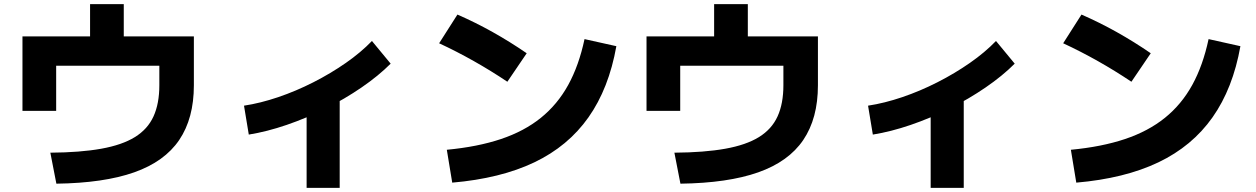

<svg xmlns="http://www.w3.org/2000/svg" viewBox="-20 -834 6040 923"><path d="M222 -100Q366 -101 466.5 -119Q567 -137 628.5 -175Q690 -213 718 -274.5Q746 -336 746 -424V-518H250V-301H88V-659H413V-814H575V-659H912V-424Q912 -265 841.5 -161Q771 -57 625 -5.5Q479 46 251 49Z M1153 -326Q1232 -338 1317.5 -367Q1403 -396 1486.5 -438.5Q1570 -481 1642.5 -531.5Q1715 -582 1768 -637L1858 -528Q1799 -469 1718 -413.5Q1637 -358 1545 -312Q1453 -266 1358 -233.5Q1263 -201 1176 -187ZM1454 69V-390H1613V69Z M2128 -114Q2276 -128 2388 -165.5Q2500 -203 2580 -267.5Q2660 -332 2711.5 -425.5Q2763 -519 2790 -646L2943 -612Q2907 -409 2809 -270Q2711 -131 2548.5 -53.5Q2386 24 2154 44ZM2419 -441Q2340 -494 2257.5 -540.5Q2175 -587 2091 -626L2179 -764Q2266 -726 2349 -679.5Q2432 -633 2512 -578Z M3222 -100Q3366 -101 3466.5 -119Q3567 -137 3628.5 -175Q3690 -213 3718 -274.5Q3746 -336 3746 -424V-518H3250V-301H3088V-659H3413V-814H3575V-659H3912V-424Q3912 -265 3841.5 -161Q3771 -57 3625 -5.5Q3479 46 3251 49Z M4153 -326Q4232 -338 4317.5 -367Q4403 -396 4486.5 -438.5Q4570 -481 4642.5 -531.5Q4715 -582 4768 -637L4858 -528Q4799 -469 4718 -413.5Q4637 -358 4545 -312Q4453 -266 4358 -233.5Q4263 -201 4176 -187ZM4454 69V-390H4613V69Z M5128 -114Q5276 -128 5388 -165.5Q5500 -203 5580 -267.5Q5660 -332 5711.5 -425.5Q5763 -519 5790 -646L5943 -612Q5907 -409 5809 -270Q5711 -131 5548.5 -53.5Q5386 24 5154 44ZM5419 -441Q5340 -494 5257.5 -540.5Q5175 -587 5091 -626L5179 -764Q5266 -726 5349 -679.5Q5432 -633 5512 -578Z"/></svg>

Font: M PLUS 2 Thin ExtraBold
Style: Regular
Weight: 800
Version: Version 1.001